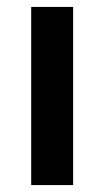

<svg xmlns="http://www.w3.org/2000/svg" viewBox="-20 -534 300 554"><path d="M191 -514V0H70V-514Z"/></svg>

Font: 42dot Sans
Style: Bold
Weight: 700
Designer: 42dot
Version: Version 1.000